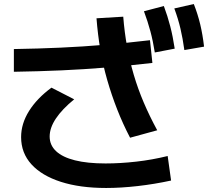

<svg xmlns="http://www.w3.org/2000/svg" viewBox="-20 -875 1040 955"><path d="M508 60Q378 60 283 29.5Q188 -1 136.5 -57.5Q85 -114 85 -193Q85 -260 124.5 -323Q164 -386 236 -439L349 -381Q289 -332 258 -285.5Q227 -239 227 -196Q227 -153 259 -123Q291 -93 353 -77.5Q415 -62 505 -62Q578 -62 657.5 -71Q737 -80 814 -99L831 23Q748 41 664.5 50.5Q581 60 508 60ZM49 -631Q171 -633 281 -638Q391 -643 499 -652Q607 -661 726 -675L738 -562Q617 -548 507 -539Q397 -530 285.5 -525Q174 -520 49 -518ZM627 -190Q591 -259 563 -330.5Q535 -402 513.5 -476.5Q492 -551 479 -628Q466 -705 460 -784L593 -792Q599 -715 612 -643.5Q625 -572 645.5 -502.5Q666 -433 695 -365Q724 -297 762 -227ZM750 -614Q741 -671 728 -719.5Q715 -768 696 -819L795 -845Q814 -794 827 -743.5Q840 -693 849 -633ZM897 -626Q889 -684 877.5 -733Q866 -782 847 -833L944 -855Q964 -804 976 -753.5Q988 -703 995 -643Z"/></svg>

Font: M PLUS 2
Style: Bold
Weight: 700
Designer: Coji Morishita
Foundry: UNDERFOREST DESIGN
Version: Version 1.001